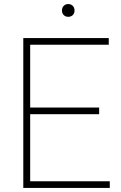

<svg xmlns="http://www.w3.org/2000/svg" viewBox="-20 -928 598 948"><path d="M95 0V-740H517V-707H129V-33H522V0ZM120 -364V-397H469.5V-364ZM317 -845Q303.5 -845 294.8 -853.5Q286 -862 286 -876Q286 -890.5 294.8 -899.2Q303.5 -908 317 -908Q330.5 -908 339.2 -899.2Q348 -890.5 348 -876Q348 -862 339.2 -853.5Q330.5 -845 317 -845Z"/></svg>

Font: Encode Sans SC Condensed Thin Thin
Style: Regular
Weight: 250
Version: Version 3.002